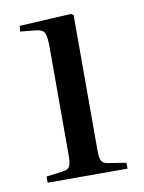

<svg xmlns="http://www.w3.org/2000/svg" viewBox="-65 -564 457 611"><g transform="rotate(-10 163.0 -258.0)"><path d="M40 0V-20L94 -27Q111 -29 116 -39Q121 -49 121 -76V-422Q121 -458 115 -470Q109 -482 87 -484L37 -489L39 -507L206 -516L214 -511V-72Q214 -48 219.5 -39Q225 -30 241 -28L298 -19V0Z"/></g></svg>

Font: Literata 60pt
Style: Regular
Weight: 400
Designer: Latin by Veronika Burian and Jose Scaglione. Greek by Irene Vlachou. Cyrillic by Vera Evstafieva.
Foundry: TypeTogether
Version: Version 3.002